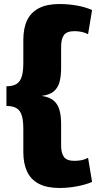

<svg xmlns="http://www.w3.org/2000/svg" viewBox="-20 -827 481 955"><path d="M276 108Q214 108 174 87.5Q134 67 115 27Q96 -13 96 -71V-186Q96 -225 89 -250.5Q82 -276 63.5 -288Q45 -300 12 -300V-398Q46 -398 64 -410.5Q82 -423 89 -449Q96 -475 96 -513V-628Q96 -687 115 -726.5Q134 -766 174 -786.5Q214 -807 276 -807Q319 -807 362 -799.5Q405 -792 438 -777L418 -657Q403 -665 385.5 -668.5Q368 -672 350 -672Q312 -672 298 -652.5Q284 -633 284 -595V-490Q284 -450 276.5 -420.5Q269 -391 248 -373Q227 -355 187 -350Q223 -345 244 -329Q265 -313 274.5 -284Q284 -255 284 -209V-103Q284 -66 298 -46.5Q312 -27 350 -27Q369 -27 386.5 -30.5Q404 -34 418 -42L438 78Q405 92 361.5 100Q318 108 276 108Z"/></svg>

Font: Pathway Extreme SemiCondensed ExtraBold
Style: Regular
Weight: 800
Width: 4
Version: Version 1.001;gftools[0.9.26]